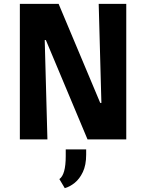

<svg xmlns="http://www.w3.org/2000/svg" viewBox="-20 -723 756 996"><path d="M83 0V-703H284L500 -189H506L492 -703H635V0H434L218 -515H212L226 0ZM316 253 288 206Q321 183 321 87V52H427V79Q427 133 410 169Q393 205 367.5 225.5Q342 246 316 253Z"/></svg>

Font: Ruda SemiBold
Style: Bold
Weight: 900
Designer: Mariela Monsalve and Angelina Sanchez
Foundry: Mariela Monsalve and Angelina Sanchez
Version: Version 2.000